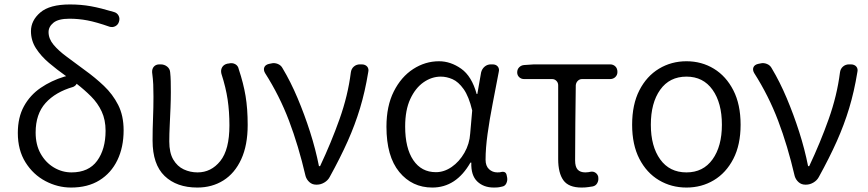

<svg xmlns="http://www.w3.org/2000/svg" viewBox="-20 -829 3898 862"><path d="M299 13Q239 13 184 -16Q129 -45 94.5 -100Q60 -155 60 -232Q60 -302 87.5 -352Q115 -402 162.5 -434.5Q210 -467 269 -485L277 -487Q236 -516 200 -546.5Q164 -577 141.5 -612Q119 -647 119 -689Q119 -737 161 -773Q203 -809 294 -809Q344 -809 388 -801Q432 -793 492 -775Q506 -771 512.5 -758.5Q519 -746 514 -731Q510 -718 498 -711.5Q486 -705 472 -709Q412 -730 372 -737.5Q332 -745 292 -745Q242 -745 220 -727Q198 -709 198 -685Q198 -655 220.5 -628Q243 -601 280 -574Q317 -547 361 -514Q407 -481 446.5 -443.5Q486 -406 510.5 -358Q535 -310 535 -244Q535 -168 507 -110Q479 -52 426.5 -19.5Q374 13 299 13ZM324 -453Q321 -445 309 -439Q229 -416 184.5 -366.5Q140 -317 140 -234Q140 -179 162.5 -139Q185 -99 222 -77Q259 -55 301 -55Q378 -55 416 -107Q454 -159 454 -242Q454 -291 436.5 -328.5Q419 -366 389 -396Q359 -426 324 -453Z M866 13Q773 13 719 -39Q665 -91 665 -198Q665 -248 667 -297Q669 -346 669 -395Q669 -427 668 -450Q667 -473 663 -504Q662 -520 671 -530Q680 -540 696 -540H701Q718 -540 730.5 -530Q743 -520 744 -504Q746 -486 746.5 -464Q747 -442 747 -415Q747 -384 745.5 -345Q744 -306 742 -266.5Q740 -227 740 -194Q740 -143 758 -112.5Q776 -82 805 -68.5Q834 -55 867 -55Q928 -55 969 -106Q1010 -157 1010 -266Q1010 -328 1002 -382Q994 -436 974 -498Q970 -514 977 -526.5Q984 -539 1000 -543L1007 -544Q1023 -548 1036 -541Q1049 -534 1052 -518Q1073 -455 1082.5 -398Q1092 -341 1092 -268Q1092 -177 1063 -114Q1034 -51 983 -19Q932 13 866 13Z M1399 0Q1382 0 1369.5 -11Q1357 -22 1352 -38Q1320 -175 1277.5 -287Q1235 -399 1170 -501Q1162 -515 1166.5 -526.5Q1171 -538 1187 -542L1197 -544Q1212 -548 1227 -542Q1242 -536 1249 -522Q1285 -462 1316 -388.5Q1347 -315 1372 -237Q1397 -159 1412 -83H1417Q1467 -189 1504.5 -294.5Q1542 -400 1555 -503Q1557 -520 1568.5 -530Q1580 -540 1596 -540H1603Q1620 -540 1628.5 -530Q1637 -520 1633 -504Q1619 -418 1596.5 -343.5Q1574 -269 1541 -195Q1508 -121 1460 -34Q1452 -19 1436 -9.5Q1420 0 1403 0Z M1921 13Q1830 13 1772.5 -57Q1715 -127 1715 -260Q1715 -353 1748 -418.5Q1781 -484 1835 -519Q1889 -554 1951 -554Q2003 -554 2050.5 -520.5Q2098 -487 2120 -407H2123L2140 -504Q2144 -520 2156 -530Q2168 -540 2184 -540H2191Q2207 -540 2215 -530Q2223 -520 2219 -505Q2206 -436 2192 -364.5Q2178 -293 2169 -228Q2160 -163 2160 -112Q2160 -84 2175.5 -69.5Q2191 -55 2213 -55Q2221 -55 2224 -55.5Q2227 -56 2231 -57Q2252 -61 2255 -41L2257 -31Q2259 -18 2253 -5.5Q2247 7 2233 9Q2228 10 2221 11.5Q2214 13 2197 13Q2151 13 2122.5 -14.5Q2094 -42 2096 -99H2092Q2028 13 1921 13ZM1937 -56Q1974 -56 2008 -79.5Q2042 -103 2065 -143Q2088 -183 2091 -230L2100 -333Q2085 -396 2061.5 -429Q2038 -462 2011.5 -473.5Q1985 -485 1959 -485Q1918 -485 1881.5 -459.5Q1845 -434 1822 -384.5Q1799 -335 1799 -261Q1799 -164 1835.5 -110Q1872 -56 1937 -56Z M2591 13Q2533 13 2509.5 -19.5Q2486 -52 2486 -115V-446Q2486 -458 2478 -466Q2470 -474 2459 -474H2333Q2320 -474 2311 -482.5Q2302 -491 2302 -504Q2302 -518 2311 -527Q2320 -536 2333 -537L2378 -540H2719Q2733 -540 2742.5 -531Q2752 -522 2752 -506Q2752 -492 2742.5 -483Q2733 -474 2719 -474H2593Q2582 -474 2574 -466Q2566 -458 2565 -446Q2564 -359 2563 -277Q2562 -195 2562 -109Q2562 -80 2573.5 -67.5Q2585 -55 2608 -55Q2617 -55 2621.5 -56Q2626 -57 2632 -58Q2644 -60 2653.5 -53.5Q2663 -47 2666 -35V-32Q2668 -19 2661.5 -7Q2655 5 2641 8Q2634 9 2621 11Q2608 13 2591 13Z M3062 13Q2994 13 2938.5 -20Q2883 -53 2850.5 -116Q2818 -179 2818 -269Q2818 -360 2850.5 -423.5Q2883 -487 2938.5 -520.5Q2994 -554 3062 -554Q3130 -554 3185 -520.5Q3240 -487 3272.5 -423.5Q3305 -360 3305 -269Q3305 -179 3272.5 -116Q3240 -53 3185 -20Q3130 13 3062 13ZM3062 -55Q3137 -55 3179 -113.5Q3221 -172 3221 -269Q3221 -367 3179 -426Q3137 -485 3062 -485Q2986 -485 2944 -426Q2902 -367 2902 -269Q2902 -172 2944 -113.5Q2986 -55 3062 -55Z M3595 0Q3578 0 3565.5 -11Q3553 -22 3548 -38Q3516 -175 3473.5 -287Q3431 -399 3366 -501Q3358 -515 3362.5 -526.5Q3367 -538 3383 -542L3393 -544Q3408 -548 3423 -542Q3438 -536 3445 -522Q3481 -462 3512 -388.5Q3543 -315 3568 -237Q3593 -159 3608 -83H3613Q3663 -189 3700.5 -294.5Q3738 -400 3751 -503Q3753 -520 3764.5 -530Q3776 -540 3792 -540H3799Q3816 -540 3824.5 -530Q3833 -520 3829 -504Q3815 -418 3792.5 -343.5Q3770 -269 3737 -195Q3704 -121 3656 -34Q3648 -19 3632 -9.5Q3616 0 3599 0Z"/></svg>

Font: Chiron GoRound TC N
Style: Regular
Weight: 350
Designer: Ryoko NISHIZUKA 西塚涼子 (kana, bopomofo & ideographs); Paul D. Hunt (Latin, Greek & Cyrillic); Sandoll Communications 산돌커뮤니
Foundry: Adobe
Version: Version 1.000;hotconv 1.1.1;makeotfexe 2.6.0